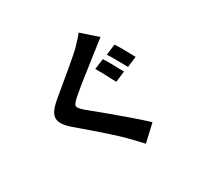

<svg xmlns="http://www.w3.org/2000/svg" viewBox="-187 -1041 1374 1339"><g transform="rotate(-30 500.0 -371.0)"><path d="M655 -579Q678 -545 739 -430L657 -395Q594 -517 575 -546ZM776 -626Q798 -595 861 -478L780 -444Q715 -563 694 -592ZM718 -721Q680 -691 648 -666Q437 -502 367 -441Q327 -406 327.5 -389Q328 -372 369 -337Q644 -112 735 -25L620 82Q593 52 528.5 -14.5Q464 -81 233 -277Q183 -320 169 -354.5Q155 -389 172.5 -422.5Q190 -456 242 -499Q467 -684 525 -739Q590 -806 601 -824Z"/></g></svg>

Font: Swei Fan Sans CJK TC
Style: Bold
Weight: 700
Version: Version 2.130